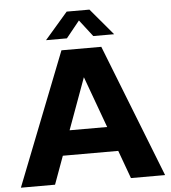

<svg xmlns="http://www.w3.org/2000/svg" viewBox="-59 -954 899 1008"><g transform="rotate(-5 390.0 -450.0)"><path d="M770 0H590L536 -148H244L190 0H10L285 -700H495ZM489 -278 390 -549 291 -278ZM568 -760H458L390 -848L319 -760H209L330 -900H450Z"/></g></svg>

Font: Goli Bold
Style: Regular
Weight: 700
Designer: jaikishan Patel
Foundry: MagicType
Version: Version 1.000